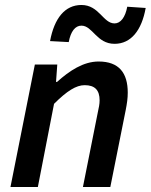

<svg xmlns="http://www.w3.org/2000/svg" viewBox="-20 -751 605 771"><path d="M22 0H132L197 -334C249 -386 286 -409 320 -409C361 -409 380 -389 380 -348C380 -333 377 -319 372 -296L313 0H423L485 -310C490 -336 493 -356 493 -379C493 -458 458 -504 376 -504C315 -504 259 -467 209 -422H205L210 -492H120ZM440 -575C506 -575 549 -629 565 -719L491 -724C483 -681 464 -657 440 -657C394 -657 378 -731 307 -731C241 -731 198 -678 181 -586L256 -582C264 -625 282 -648 307 -648C352 -648 368 -575 440 -575Z"/></svg>

Font: Source Sans Pro Semibold
Style: Italic
Weight: 600
Italic angle: -11°
Designer: Paul D. Hunt
Foundry: Adobe Systems Incorporated
Version: Version 3.006;hotconv 1.0.111;makeotfexe 2.5.65597